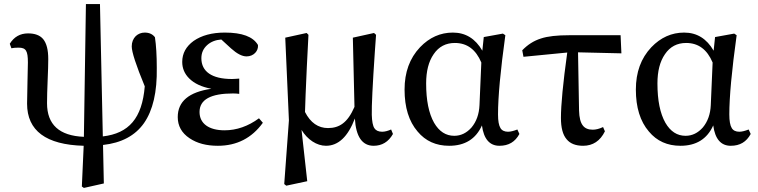

<svg xmlns="http://www.w3.org/2000/svg" viewBox="-20 -701 3725 943"><path d="M490 200 486 11C577 1 644 -35 687 -96C731 -159 752 -249 750 -368C750 -428 747 -478 741 -518C730 -533 713 -541 691 -541C674 -541 659 -535 647 -524C634 -511 627 -494 627 -473C627 -446 648 -381 691 -277C678 -120 613 -46 485 -31L471 -681H402L392 -29C271 -34 211 -89 211 -194C211 -222 212 -260 214 -307C216 -352 217 -386 217 -411C217 -456 209 -488 192 -509C176 -528 151 -537 118 -537C79 -537 49 -520 28 -486L36 -464C45 -466 57 -467 71 -467C108 -467 117 -451 117 -394C117 -374 116 -343 115 -300C114 -253 113 -217 113 -192C113 -59 206 10 391 15L382 215L392 222Z M1050 15C1143 15 1217 -23 1271 -98L1252 -120C1199 -81 1142 -61 1083 -61C1006 -61 960 -94 960 -151C960 -212 1015 -242 1125 -242C1137 -242 1147 -241 1155 -240V-315C1140 -314 1128 -313 1119 -313C1020 -313 969 -350 969 -415C969 -442 979 -463 998 -480C1016 -496 1039 -505 1067 -507L1115 -463C1144 -437 1169 -424 1191 -424C1226 -424 1250 -451 1247 -480C1223 -521 1169 -541 1084 -541C1021 -541 970 -527 931 -500C894 -473 875 -439 875 -397C875 -366 886 -339 909 -316C934 -291 970 -274 1018 -265C908 -249 853 -203 853 -126C853 -83 872 -48 911 -22C948 3 994 15 1050 15Z M1489 189 1461 -63C1490 -15 1536 15 1581 15C1642 15 1689 -30 1723 -119C1728 -30 1759 15 1815 15C1856 15 1888 -4 1910 -43L1901 -65C1885 -58 1870 -54 1857 -54C1839 -54 1826 -60 1819 -71C1811 -83 1807 -105 1806 -137C1805 -180 1810 -283 1821 -446C1824 -482 1826 -510 1827 -530L1817 -539L1713 -516L1721 -176C1704 -137 1685 -110 1663 -94C1643 -79 1619 -72 1591 -72C1543 -72 1505 -98 1478 -151C1479 -191 1482 -265 1487 -373C1490 -437 1493 -489 1495 -530L1486 -539L1381 -516L1399 -110L1376 203L1386 211Z M2186 15C2263 15 2317 -18 2347 -85C2356 -18 2385 15 2433 15C2478 15 2510 -4 2531 -43L2521 -65C2503 -58 2488 -54 2475 -54C2458 -54 2445 -60 2438 -72C2430 -85 2426 -107 2426 -139C2426 -225 2438 -355 2462 -528L2450 -536L2356 -519L2349 -452C2315 -511 2267 -541 2204 -541C2143 -541 2089 -517 2043 -469C1992 -415 1967 -346 1967 -261C1967 -174 1988 -105 2031 -55C2070 -8 2122 15 2186 15ZM2211 -34C2170 -34 2137 -55 2112 -98C2086 -144 2073 -208 2073 -291C2073 -351 2085 -399 2110 -435C2135 -472 2170 -490 2214 -490C2274 -490 2317 -458 2344 -394L2335 -185C2333 -140 2320 -104 2296 -75C2272 -48 2244 -34 2211 -34Z M2844 15C2892 15 2928 -9 2951 -56L2942 -77C2923 -68 2906 -64 2891 -64C2869 -64 2853 -71 2843 -84C2831 -99 2825 -123 2824 -158L2819 -444L3032 -439L3028 -528H2776C2716 -528 2670 -523 2637 -512C2602 -501 2572 -482 2545 -454L2551 -422L2766 -443C2745 -292 2735 -185 2735 -122C2735 -74 2744 -39 2763 -17C2780 4 2807 15 2844 15Z M3322 15C3399 15 3453 -18 3483 -85C3492 -18 3521 15 3569 15C3614 15 3646 -4 3667 -43L3657 -65C3639 -58 3624 -54 3611 -54C3594 -54 3581 -60 3574 -72C3566 -85 3562 -107 3562 -139C3562 -225 3574 -355 3598 -528L3586 -536L3492 -519L3485 -452C3451 -511 3403 -541 3340 -541C3279 -541 3225 -517 3179 -469C3128 -415 3103 -346 3103 -261C3103 -174 3124 -105 3167 -55C3206 -8 3258 15 3322 15ZM3347 -34C3306 -34 3273 -55 3248 -98C3222 -144 3209 -208 3209 -291C3209 -351 3221 -399 3246 -435C3271 -472 3306 -490 3350 -490C3410 -490 3453 -458 3480 -394L3471 -185C3469 -140 3456 -104 3432 -75C3408 -48 3380 -34 3347 -34Z"/></svg>

Font: AllPunType SemiBold
Style: Regular
Weight: 600
Version: 1.0